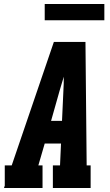

<svg xmlns="http://www.w3.org/2000/svg" viewBox="-35 -946 555 966"><path d="M-15 0 -11 -12V-114H24L236 -735H395L401 -114H421V0H231V-114H267L272 -224H190L158 -114H179V0ZM277 -338 284 -490Q285 -507 285.5 -524.5Q286 -542 286 -560Q281 -543 275.5 -525.5Q270 -508 265 -490L222 -338ZM190 -844V-926H490V-844Z"/></svg>

Font: Iosevka Slab Heavy Oblique
Style: Regular
Weight: 900
Italic angle: -9°
Monospace: yes
Designer: Belleve Invis
Foundry: Belleve Invis
Version: Version 11.1.1; ttfautohint (v1.8.3)